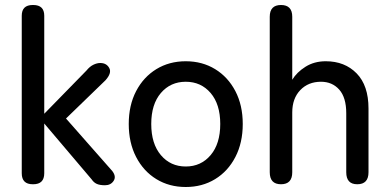

<svg xmlns="http://www.w3.org/2000/svg" viewBox="-20 -737 1562 768"><path d="M111 0Q67 0 67 -44V-674Q67 -717 111 -717H113Q157 -717 157 -674V-282L326 -455Q339 -471 353.5 -478Q368 -485 381 -485Q406 -485 417 -465Q428 -445 402 -416L244 -263L429 -53Q446 -31 434.5 -13.5Q423 4 400 4Q379 4 367 -1.5Q355 -7 347 -19L157 -243V-44Q157 0 113 0Z M723 11Q657 11 605.5 -20.5Q554 -52 524.5 -109Q495 -166 495 -241Q495 -316 524.5 -372.5Q554 -429 605.5 -460.5Q657 -492 723 -492Q789 -492 840.5 -460.5Q892 -429 921.5 -372.5Q951 -316 951 -241Q951 -166 921.5 -109Q892 -52 840.5 -20.5Q789 11 723 11ZM723 -71Q784 -71 822.5 -116.5Q861 -162 861 -241Q861 -320 822.5 -365Q784 -410 723 -410Q662 -410 623.5 -365Q585 -320 585 -241Q585 -162 623.5 -116.5Q662 -71 723 -71Z M1104 0Q1059 0 1059 -48V-670Q1059 -717 1104 -717Q1149 -717 1149 -670V-418Q1167 -448 1202 -470Q1237 -492 1283 -492Q1359 -492 1406.5 -443.5Q1454 -395 1454 -303V-48Q1454 0 1409 0Q1365 0 1365 -48V-284Q1365 -347 1337 -378.5Q1309 -410 1264 -410Q1213 -410 1181 -376.5Q1149 -343 1149 -287V-48Q1149 0 1104 0Z"/></svg>

Font: Zen Maru Gothic Medium
Style: Regular
Weight: 500
Designer: Yoshimichi Ohira
Foundry: Positype
Version: Version 1.001